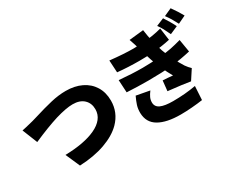

<svg xmlns="http://www.w3.org/2000/svg" viewBox="-131 -1338 2262 1877"><g transform="rotate(-30 1000.0 -399.0)"><path d="M174 -594 229 -610Q342 -645 431 -666Q520 -687 601 -687Q701 -687 777 -650.5Q853 -614 895.5 -545.5Q938 -477 938 -384Q938 -251 843 -154Q770 -81 646 -36.5Q522 8 358 15L287 -146Q503 -151 629 -210Q694 -240 729 -284.5Q764 -329 764 -387Q764 -456 719.5 -498Q675 -540 594 -540Q521 -540 399 -504Q277 -466 111 -393L43 -563Q72 -568 174 -594Z M1859 -692 1770 -653Q1748 -700 1732.5 -729Q1717 -758 1694 -790L1781 -826Q1801 -796 1824 -757Q1847 -718 1859 -692ZM1977 -744 1889 -702Q1867 -745 1850 -773Q1833 -801 1808 -835L1894 -874Q1943 -806 1977 -744ZM1385 -714Q1425 -714 1495 -718Q1608 -726 1707 -753L1726 -615Q1634 -594 1526 -586Q1451 -581 1375 -581Q1248 -581 1128 -593L1120 -731Q1276 -714 1385 -714ZM1367 -506Q1453 -506 1568 -515Q1644 -521 1697.5 -532Q1751 -543 1815 -561L1839 -418Q1737 -394 1624 -381Q1506 -370 1353 -370Q1229 -370 1111 -377L1103 -519Q1247 -506 1367 -506ZM1392 -806 1554 -823Q1564 -749 1578 -689Q1592 -629 1615 -559Q1633 -507 1666 -439.5Q1699 -372 1732 -321Q1755 -288 1781 -264L1710 -155Q1639 -168 1462 -187L1474 -302L1533 -298L1586 -293Q1519 -411 1477 -534L1458 -594Q1454 -606 1439 -657Q1437 -662 1432 -680Q1417 -735 1392 -806ZM1275 -168Q1275 -118 1322 -96.5Q1369 -75 1462 -75Q1600 -75 1720 -97L1711 57Q1658 65 1589.5 70.5Q1521 76 1462 76Q1304 76 1216 25Q1128 -26 1125 -134Q1124 -181 1136.5 -220Q1149 -259 1171 -305L1321 -277Q1299 -248 1287 -222.5Q1275 -197 1275 -168Z"/></g></svg>

Font: Merged Yaku Han JP Black
Style: Regular
Weight: 900
Designer: Ryoko NISHIZUKA 西塚涼子 (kana, bopomofo & ideographs); Paul D. Hunt (Latin, Greek & Cyrillic); Sandoll Communications 산돌커뮤니
Foundry: Adobe
Version: Version 2.004